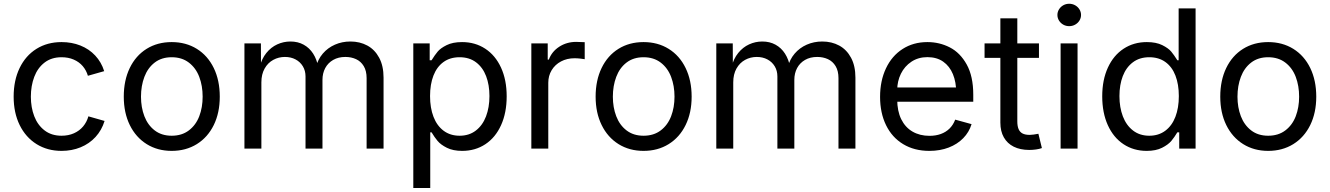

<svg xmlns="http://www.w3.org/2000/svg" viewBox="-20 -771 6899 996"><path d="M50.8 -269.5Q50.8 -354 81.8 -418.2Q112.8 -482.4 169.2 -517.6Q225.6 -552.7 299.3 -552.7Q352.1 -552.7 397 -534.9Q441.9 -517.1 473.9 -482.9Q505.9 -448.7 520.5 -401.9L436 -377.9Q427.7 -406.2 409.2 -428Q390.6 -449.7 362.5 -461.9Q334.5 -474.1 299.3 -474.1Q247.1 -474.1 211.2 -446.5Q175.3 -418.9 157.7 -372.3Q140.1 -325.7 140.1 -269.5Q140.1 -213.9 157.7 -168Q175.3 -122.1 211.2 -94.5Q247.1 -66.9 299.3 -66.9Q335 -66.9 363.5 -79.6Q392.1 -92.3 411.1 -115Q430.2 -137.7 438.5 -167.5L522.5 -143.6Q507.8 -95.7 475.6 -60.5Q443.4 -25.4 397.9 -6.8Q352.5 11.7 299.3 11.7Q226.1 11.7 169.7 -23.4Q113.3 -58.6 82 -122.3Q50.8 -186 50.8 -269.5Z M622.1 -269.5Q622.1 -354 653.1 -418.2Q684.1 -482.4 740.5 -517.6Q796.9 -552.7 870.6 -552.7Q944.3 -552.7 1001 -517.6Q1057.6 -482.4 1088.9 -418.2Q1120.1 -354 1120.1 -269.5Q1120.1 -186 1088.9 -122.3Q1057.6 -58.6 1001 -23.4Q944.3 11.7 870.6 11.7Q797.4 11.7 741 -23.4Q684.6 -58.6 653.3 -122.3Q622.1 -186 622.1 -269.5ZM1031.2 -269.5Q1031.2 -325.7 1013.7 -372.1Q996.1 -418.5 959.7 -446.3Q923.3 -474.1 870.6 -474.1Q818.4 -474.1 782.5 -446.5Q746.6 -418.9 729 -372.3Q711.4 -325.7 711.4 -269.5Q711.4 -213.9 729 -168Q746.6 -122.1 782.5 -94.5Q818.4 -66.9 870.6 -66.9Q923.3 -66.9 959.7 -94.5Q996.1 -122.1 1013.7 -168Q1031.2 -213.9 1031.2 -269.5Z M1248 -545.9H1333.5L1334 -423.8H1327.1Q1337.9 -466.8 1361.8 -496.3Q1385.7 -525.9 1418.2 -540.8Q1450.7 -555.7 1486.8 -555.7Q1525.4 -555.7 1555.4 -539.1Q1585.4 -522.5 1604.5 -492.7Q1623.5 -462.9 1630.9 -422.9H1619.1Q1628.9 -462.9 1654.5 -492.9Q1680.2 -522.9 1717.3 -539.3Q1754.4 -555.7 1797.9 -555.7Q1846.7 -555.7 1885.5 -534.7Q1924.3 -513.7 1947 -471.4Q1969.7 -429.2 1969.7 -368.2V0H1881.8V-365.7Q1881.8 -403.3 1866.9 -428Q1852.1 -452.6 1827.1 -464.1Q1802.2 -475.6 1771.5 -475.6Q1735.4 -475.6 1708.5 -460.2Q1681.6 -444.8 1667.2 -418Q1652.8 -391.1 1652.8 -356.4V0H1564.9V-374.5Q1564.9 -404.3 1551 -427.2Q1537.1 -450.2 1512.9 -462.9Q1488.8 -475.6 1458 -475.6Q1425.3 -475.6 1397.5 -460.4Q1369.6 -445.3 1352.8 -415.5Q1335.9 -385.7 1335.9 -343.8V0H1248Z M2124 -545.9H2209V-458.5H2218.8Q2235.8 -485.8 2250.5 -503.4Q2265.1 -521 2296.9 -536.9Q2328.6 -552.7 2377 -552.7Q2444.8 -552.7 2497.3 -518.3Q2549.8 -483.9 2579.1 -420.2Q2608.4 -356.4 2608.4 -271.5Q2608.4 -186 2579.3 -121.8Q2550.3 -57.6 2497.8 -22.9Q2445.3 11.7 2377.4 11.7Q2330.1 11.7 2298.1 -4.4Q2266.1 -20.5 2250 -39.8Q2233.9 -59.1 2218.8 -84.5H2211.9V204.1H2124ZM2519 -272.5Q2519 -330.6 2501.7 -376Q2484.4 -421.4 2449.5 -447.8Q2414.6 -474.1 2364.3 -474.1Q2314.9 -474.1 2280.5 -449.2Q2246.1 -424.3 2228.5 -378.9Q2210.9 -333.5 2210.9 -272.5Q2210.9 -211.4 2228.8 -165Q2246.6 -118.7 2281.2 -92.8Q2315.9 -66.9 2364.3 -66.9Q2413.6 -66.9 2448.5 -93.8Q2483.4 -120.6 2501.2 -167.2Q2519 -213.9 2519 -272.5Z M2736.3 -545.9H2821.3V-461.9H2827.1Q2842.3 -503.4 2881.1 -528.6Q2919.9 -553.7 2968.8 -553.7Q2982.4 -553.7 3013.2 -552.2V-463.9Q3005.9 -465.3 2990.7 -467Q2975.6 -468.8 2960.4 -468.8Q2921.4 -468.8 2890.4 -452.4Q2859.4 -436 2841.8 -407Q2824.2 -377.9 2824.2 -341.8V0H2736.3Z M3069.8 -269.5Q3069.8 -354 3100.8 -418.2Q3131.8 -482.4 3188.2 -517.6Q3244.6 -552.7 3318.4 -552.7Q3392.1 -552.7 3448.7 -517.6Q3505.4 -482.4 3536.6 -418.2Q3567.9 -354 3567.9 -269.5Q3567.9 -186 3536.6 -122.3Q3505.4 -58.6 3448.7 -23.4Q3392.1 11.7 3318.4 11.7Q3245.1 11.7 3188.7 -23.4Q3132.3 -58.6 3101.1 -122.3Q3069.8 -186 3069.8 -269.5ZM3479 -269.5Q3479 -325.7 3461.4 -372.1Q3443.8 -418.5 3407.5 -446.3Q3371.1 -474.1 3318.4 -474.1Q3266.1 -474.1 3230.2 -446.5Q3194.3 -418.9 3176.8 -372.3Q3159.2 -325.7 3159.2 -269.5Q3159.2 -213.9 3176.8 -168Q3194.3 -122.1 3230.2 -94.5Q3266.1 -66.9 3318.4 -66.9Q3371.1 -66.9 3407.5 -94.5Q3443.8 -122.1 3461.4 -168Q3479 -213.9 3479 -269.5Z M3695.8 -545.9H3781.2L3781.7 -423.8H3774.9Q3785.6 -466.8 3809.6 -496.3Q3833.5 -525.9 3866 -540.8Q3898.4 -555.7 3934.6 -555.7Q3973.1 -555.7 4003.2 -539.1Q4033.2 -522.5 4052.2 -492.7Q4071.3 -462.9 4078.6 -422.9H4066.9Q4076.7 -462.9 4102.3 -492.9Q4127.9 -522.9 4165 -539.3Q4202.1 -555.7 4245.6 -555.7Q4294.4 -555.7 4333.3 -534.7Q4372.1 -513.7 4394.8 -471.4Q4417.5 -429.2 4417.5 -368.2V0H4329.6V-365.7Q4329.6 -403.3 4314.7 -428Q4299.8 -452.6 4274.9 -464.1Q4250 -475.6 4219.2 -475.6Q4183.1 -475.6 4156.2 -460.2Q4129.4 -444.8 4115 -418Q4100.6 -391.1 4100.6 -356.4V0H4012.7V-374.5Q4012.7 -404.3 3998.8 -427.2Q3984.9 -450.2 3960.7 -462.9Q3936.5 -475.6 3905.8 -475.6Q3873 -475.6 3845.2 -460.4Q3817.4 -445.3 3800.5 -415.5Q3783.7 -385.7 3783.7 -343.8V0H3695.8Z M4545.4 -268.6Q4545.4 -351.6 4575.9 -416.3Q4606.4 -481 4662.1 -516.8Q4717.8 -552.7 4791 -552.7Q4853.5 -552.7 4907.2 -525.1Q4960.9 -497.6 4994.9 -436.3Q5028.8 -375 5028.8 -279.8V-243.2H4605V-317.4H4981.4L4940.4 -290Q4940.4 -344.7 4923.3 -386.2Q4906.2 -427.7 4872.8 -451.2Q4839.4 -474.6 4791 -474.6Q4743.7 -474.6 4708 -450.9Q4672.4 -427.2 4653.3 -388.2Q4634.3 -349.1 4634.3 -304.2V-254.9Q4634.3 -195.3 4655 -152.8Q4675.8 -110.4 4713.6 -88.4Q4751.5 -66.4 4801.8 -66.4Q4834 -66.4 4860.4 -75.9Q4886.7 -85.4 4905.8 -104.2Q4924.8 -123 4935.1 -150.4L5020 -127Q5007.3 -85.4 4976.8 -54.2Q4946.3 -22.9 4901.4 -5.6Q4856.4 11.7 4801.3 11.7Q4723.1 11.7 4665.3 -23.2Q4607.4 -58.1 4576.4 -121.6Q4545.4 -185.1 4545.4 -268.6Z M5257.3 -675.8V-141.6Q5257.3 -116.7 5263.9 -101.3Q5270.5 -85.9 5284.4 -78.6Q5298.3 -71.3 5321.8 -71.3Q5329.6 -71.3 5342.3 -73Q5355 -74.7 5366.7 -77.1L5384.8 -2.9Q5371.6 2 5354 4.4Q5336.4 6.8 5319.3 6.8Q5272.5 6.8 5238.8 -10Q5205.1 -26.9 5187.3 -58.6Q5169.4 -90.3 5169.4 -134.8V-675.8ZM5369.6 -470.7H5087.4V-545.9H5369.6Z M5481.9 -545.9H5569.8V0H5481.9ZM5465.3 -693.4Q5465.3 -709 5473.6 -722.4Q5481.9 -735.8 5495.8 -743.7Q5509.8 -751.5 5526.4 -751.5Q5543 -751.5 5557.1 -743.7Q5571.3 -735.8 5579.6 -722.4Q5587.9 -709 5587.9 -693.4Q5587.9 -677.7 5579.6 -664.3Q5571.3 -650.9 5557.1 -643.1Q5543 -635.3 5526.4 -635.3Q5509.8 -635.3 5495.8 -643.1Q5481.9 -650.9 5473.6 -664.3Q5465.3 -677.7 5465.3 -693.4Z M5697.8 -271.5Q5697.8 -356.4 5727.1 -420.2Q5756.3 -483.9 5808.8 -518.3Q5861.3 -552.7 5929.2 -552.7Q5977.5 -552.7 6009.3 -536.9Q6041 -521 6055.7 -503.4Q6070.3 -485.8 6087.4 -458.5H6094.2V-727.5H6182.1V0H6097.2V-84.5H6087.4Q6072.3 -59.1 6056.2 -39.8Q6040 -20.5 6008.1 -4.4Q5976.1 11.7 5928.7 11.7Q5860.8 11.7 5808.3 -22.9Q5755.9 -57.6 5726.8 -121.8Q5697.8 -186 5697.8 -271.5ZM6095.2 -272.5Q6095.2 -333.5 6077.6 -378.9Q6060.1 -424.3 6025.6 -449.2Q5991.2 -474.1 5941.9 -474.1Q5891.6 -474.1 5856.7 -447.8Q5821.8 -421.4 5804.4 -376Q5787.1 -330.6 5787.1 -272.5Q5787.1 -213.9 5804.9 -167.2Q5822.8 -120.6 5857.7 -93.8Q5892.6 -66.9 5941.9 -66.9Q5990.2 -66.9 6024.9 -92.8Q6059.6 -118.7 6077.4 -165Q6095.2 -211.4 6095.2 -272.5Z M6310.1 -269.5Q6310.1 -354 6341.1 -418.2Q6372.1 -482.4 6428.5 -517.6Q6484.9 -552.7 6558.6 -552.7Q6632.3 -552.7 6689 -517.6Q6745.6 -482.4 6776.9 -418.2Q6808.1 -354 6808.1 -269.5Q6808.1 -186 6776.9 -122.3Q6745.6 -58.6 6689 -23.4Q6632.3 11.7 6558.6 11.7Q6485.4 11.7 6429 -23.4Q6372.6 -58.6 6341.3 -122.3Q6310.1 -186 6310.1 -269.5ZM6719.2 -269.5Q6719.2 -325.7 6701.7 -372.1Q6684.1 -418.5 6647.7 -446.3Q6611.3 -474.1 6558.6 -474.1Q6506.3 -474.1 6470.5 -446.5Q6434.6 -418.9 6417 -372.3Q6399.4 -325.7 6399.4 -269.5Q6399.4 -213.9 6417 -168Q6434.6 -122.1 6470.5 -94.5Q6506.3 -66.9 6558.6 -66.9Q6611.3 -66.9 6647.7 -94.5Q6684.1 -122.1 6701.7 -168Q6719.2 -213.9 6719.2 -269.5Z"/></svg>

Font: Raveo Variable
Style: Regular
Weight: 400
Designer: Jakub Foglar, Rasmus Andersson (Inter)
Foundry: Jakubfoglar.com
Version: Version 1.000;Glyphs 3.2.3 (3260)